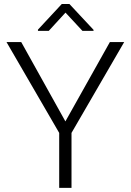

<svg xmlns="http://www.w3.org/2000/svg" viewBox="-20 -916 639 936"><path d="M83.5 -710.9 298.8 -324.2 515.6 -710.9H585.4L328.6 -268.1V0H268.6V-268.1L11.7 -710.9ZM318.4 -896.5 436 -770.5V-765.6H381.8L299.3 -854.5L217.8 -765.6H165V-771.5L281.2 -896.5Z"/></svg>

Font: Vazirmatn RD UI FD ExtraLight
Style: Regular
Weight: 200
Designer: Saber Rastikerdar
Foundry: Saber Rastikerdar
Version: Version 33.003